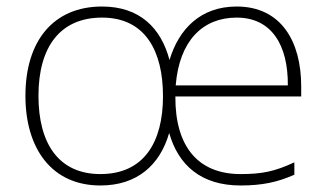

<svg xmlns="http://www.w3.org/2000/svg" viewBox="-20 -559 1003 589"><path d="M706 -539C596 -539 529 -471 500 -375C474 -473 409 -539 293 -539C145 -539 58 -435 58 -265C58 -104 138 10 288 10C402 10 471 -54 499 -151C527 -53 596 10 718 10C784 10 831 0 883 -23V-61C823 -33 784 -25 718 -25C588 -25 517 -109 518 -263H904V-294C904 -434 841 -539 706 -539ZM706 -505C813 -505 864 -421 863 -297H519C530 -433 601 -505 706 -505ZM293 -505C426 -505 480 -402 480 -264C480 -122 421 -25 288 -25C159 -25 98 -120 98 -265C98 -417 166 -505 293 -505Z"/></svg>

Font: Noto Sans Georgian ExtraLight
Style: Regular
Weight: 200
Designer: Monotype Design Team, Akaki Razmadze
Foundry: Google LLC
Version: Version 2.005